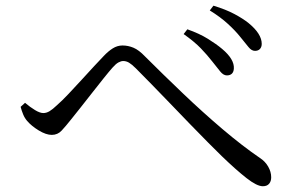

<svg xmlns="http://www.w3.org/2000/svg" viewBox="-20 -722 1040 673"><path d="M724.3 -506.2Q706.4 -529.2 684.1 -552.4Q661.7 -575.7 623.7 -602.6L636.7 -619.3Q678.7 -604.6 708.9 -585.8Q739 -567.1 758.5 -550.6Q802.1 -514.1 799.7 -481.2Q798.9 -469.5 792.6 -463.6Q786.2 -457.7 775.3 -457.7Q763.1 -457.7 752 -471.4Q740.8 -485 724.3 -506.2ZM822.8 -591.9Q805.1 -614.3 778.7 -638.4Q752.4 -662.5 715.3 -685.4L728.2 -702.1Q771.9 -688.8 802.3 -672.5Q832.7 -656.2 851.4 -641Q897.4 -603.3 897.4 -568.3Q897.4 -557.2 891.2 -550.4Q884.9 -543.7 873.8 -543.7Q861.7 -543.7 851.1 -557Q840.5 -570.4 822.8 -591.9ZM52.3 -347.5 67.8 -361.6Q85.7 -346.4 102.8 -336.1Q119.9 -325.7 131.9 -325.7Q142.9 -325.7 153.9 -332.4Q165 -339.2 179.4 -353Q197.1 -368.4 219.6 -392.2Q242.1 -416 265.8 -441.9Q289.5 -467.7 310.4 -490.5Q331.3 -513.3 343.7 -525.8Q359.2 -542.3 375.2 -552.4Q391.3 -562.6 409.5 -562.6Q429 -562.6 447.9 -554.7Q466.8 -546.8 488.5 -524Q551.8 -460.8 621.2 -394.6Q690.6 -328.4 760 -269.4Q829.5 -210.4 891.2 -168.2Q909.4 -156.5 920 -138.1Q930.6 -119.7 930.6 -100.6Q930.6 -86.4 923.2 -77.8Q915.8 -69.2 901.4 -69.2Q880.5 -69.2 844.1 -97.7Q807.7 -126.2 757.4 -174.7Q738.8 -193.1 709.4 -222.4Q680.1 -251.7 645.9 -287.2Q611.7 -322.7 576.6 -359.1Q541.5 -395.5 510.2 -427.6Q478.8 -459.7 456.2 -482.4Q441.9 -496.6 432.1 -502.4Q422.3 -508.1 411.9 -508.1Q404.2 -508.1 395.1 -503.1Q386 -498.2 374.2 -484.8Q362.2 -471.2 343.2 -447.5Q324.3 -423.9 303.1 -396.8Q281.9 -369.7 262 -344.5Q242 -319.4 228.1 -302Q209.9 -279.1 196 -264.2Q182.1 -249.2 161.4 -249.2Q141.6 -249.2 116.1 -264.6Q90.7 -280 75.2 -298Q66.6 -307.9 61.3 -320.7Q56 -333.5 52.3 -347.5Z"/></svg>

Font: Noto Serif TC
Style: Regular
Weight: 200
Designer: Ryoko NISHIZUKA 西塚涼子 (kana & ideographs); Frank Grießhammer (Latin, Greek & Cyrillic); Wenlong ZHANG 张文龙 (bopomofo); San
Foundry: Adobe
Version: Version 2.001;hotconv 1.1.0;makeotfexe 2.6.0